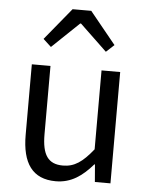

<svg xmlns="http://www.w3.org/2000/svg" viewBox="-57 -874 721 933"><g transform="rotate(5 303.5 -407.0)"><path d="M250 13C325 13 379 -26 430 -85H433L440 0H516V-543H425V-158C373 -93 334 -66 278 -66C206 -66 176 -109 176 -210V-543H85V-199C85 -61 136 13 250 13ZM131 -671 170 -635 302 -761H306L438 -635L477 -671L350 -827H259Z"/></g></svg>

Font: Noto Sans Japanese Regular
Style: Regular
Weight: 400
Designer: Ryoko NISHIZUKA (kana & ideographs); Paul D. Hunt (Latin, Greek & Cyrillic); Wenlong ZHANG (bopomofo); Sandoll Communica
Foundry: Adobe Systems Incorporated
Version: Version 1.000;PS 1;hotconv 1.0.78;makeotf.lib2.5.61930